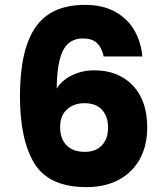

<svg xmlns="http://www.w3.org/2000/svg" viewBox="-20 -765 677 789"><path d="M321 -607Q264 -607 239 -557.5Q214 -508 213 -401Q235 -436 276.5 -456Q318 -476 368 -476Q466 -476 525.5 -414Q585 -352 585 -241Q585 -168 555.5 -113Q526 -58 469.5 -27Q413 4 336 4Q182 4 122 -92.5Q62 -189 62 -370Q62 -560 125.5 -652.5Q189 -745 329 -745Q404 -745 455.5 -715.5Q507 -686 533.5 -638Q560 -590 565 -533H406Q398 -570 378 -588.5Q358 -607 321 -607ZM227 -243Q227 -195 253.5 -168Q280 -141 329 -141Q373 -141 398.5 -167.5Q424 -194 424 -240Q424 -287 399 -314Q374 -341 327 -341Q284 -341 255.5 -315.5Q227 -290 227 -243Z"/></svg>

Font: Poppins A&M
Style: Bold-A&M
Weight: 700
Designer: Ninad Kale (Devanagari), Jonny Pinhorn (Latin)
Foundry: Indian Type Foundry
Version: 4.004